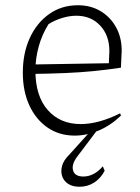

<svg xmlns="http://www.w3.org/2000/svg" viewBox="-20 -510 535 732"><path d="M265 7Q206 7 161.5 -23.5Q117 -54 92 -108Q67 -162 67 -233Q67 -307 93.5 -365Q120 -423 167.5 -456.5Q215 -490 277 -490Q326 -490 363.5 -467.5Q401 -445 422.5 -406Q444 -367 444 -317L441 -252Q388 -244 337.5 -239Q287 -234 228.5 -231.5Q170 -229 94 -228V-264L395 -269L397 -315Q397 -375 362 -412.5Q327 -450 271 -450Q245 -450 217 -441.5Q189 -433 165 -418Q140 -378 127.5 -332.5Q115 -287 115 -241Q115 -144 162 -90.5Q209 -37 288 -37Q356 -37 438 -78L441 -69Q401 -31 355.5 -12Q310 7 265 7ZM283 202Q257 202 240 191Q223 180 217 162Q211 144 216.5 123Q222 102 242 82L335 -21H356L276 85Q252 116 258.5 139.5Q265 163 298 163Q318 163 337 153Q356 143 372 124L379 141Q364 170 339 186Q314 202 283 202Z"/></svg>

Font: Piazzolla Thin Thin
Style: Regular
Weight: 250
Version: Version 2.005